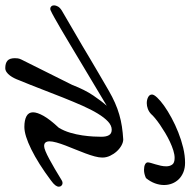

<svg xmlns="http://www.w3.org/2000/svg" viewBox="-38 -684 711 717"><g transform="rotate(90 317.5 -325.5)"><path d="M547.4 -352.1Q547.4 -339.8 543 -323.5Q538.6 -307.1 531.7 -288.8Q524.9 -270.5 517.1 -251.5Q509.3 -232.4 502.4 -214.6Q495.6 -196.8 491.2 -181.2Q486.8 -165.5 486.8 -154.8Q486.8 -145.5 491 -140.1Q495.1 -134.8 504.4 -134.8Q511.2 -134.8 523.7 -139.9Q536.1 -145 553 -154.1Q569.8 -163.1 590.1 -175Q610.4 -187 632.8 -200.7Q637.7 -203.6 642.6 -203.6Q647.9 -203.6 652.1 -199.7Q656.2 -195.8 656.2 -189.9Q656.2 -183.6 650.9 -176.5Q645.5 -169.4 632.8 -160.2Q569.3 -112.8 516.8 -86.9Q464.4 -61 433.1 -61Q407.7 -61 393.1 -68.8Q378.4 -76.7 378.4 -93.3Q378.4 -108.9 391.8 -132.8Q405.3 -156.7 436 -189.5Q447.8 -209 454.6 -232.2Q461.4 -255.4 464.6 -277.6Q467.8 -299.8 468.8 -318.6Q469.7 -337.4 469.7 -348.6Q469.7 -367.2 463.6 -377.2Q457.5 -387.2 443.4 -387.2Q427.7 -387.2 412.8 -373.3Q397.9 -359.4 383.1 -335Q368.2 -310.5 353.5 -277.3Q338.9 -244.1 323.5 -205.6Q308.1 -167 292 -125Q275.9 -83 258.3 -40.5Q255.4 -32.2 251 -23.4Q246.6 -14.6 241 -7.1Q235.4 0.5 228.3 5.4Q221.2 10.3 213.4 10.3Q194.8 10.3 185.5 2Q176.3 -6.3 176.3 -25.4Q176.3 -30.8 177 -36.6Q177.7 -42.5 181.6 -50.3L275.9 -239.3Q294.4 -287.1 315.7 -318.4Q336.9 -349.6 354 -368.7Q314 -344.7 273.9 -320.8Q233.9 -296.9 196.8 -274.7Q159.7 -252.4 126.7 -232.7Q93.8 -212.9 67.9 -197.8Q42 -182.6 24.4 -172.9Q6.8 -163.1 0 -160.2Q-3.9 -157.7 -8.3 -157.7Q-13.7 -157.7 -17.3 -161.6Q-21 -165.5 -21 -171.9Q-21 -178.7 -16.4 -186.8Q-11.7 -194.8 0 -201.7L130.4 -277.8Q155.8 -293 181.6 -308.3Q207.5 -323.7 230.2 -336.9Q252.9 -350.1 270.5 -360.4Q288.1 -370.6 297.4 -376Q320.8 -389.6 343 -399.4Q365.2 -409.2 387.2 -415.5Q409.2 -421.9 431.9 -425.3Q454.6 -428.7 479.5 -430.2Q490.2 -430.2 502.2 -423.6Q514.2 -417 524.2 -406Q534.2 -395 540.8 -381.1Q547.4 -367.2 547.4 -352.1ZM624 -515.1Q608.4 -507.8 593.3 -507.8Q580.6 -507.8 573 -511.7Q565.4 -515.6 565.4 -522Q565.4 -525.9 567.6 -533.7Q569.8 -541.5 572.8 -551Q575.7 -560.5 577.9 -570.8Q580.1 -581.1 580.1 -590.8Q580.1 -604 573.7 -613Q567.4 -622.1 548.8 -622.1Q536.1 -622.1 520.5 -617.2Q504.9 -612.3 488.3 -604.5Q471.7 -596.7 455.3 -586.9Q439 -577.1 424.8 -567.4Q410.6 -557.6 400.1 -548.8Q389.6 -540 384.8 -534.2Q376 -525.9 365.2 -522Q354.5 -518.1 344.2 -518.1Q331.5 -518.1 321.8 -523.2Q312 -528.3 312 -537.6Q312 -544.9 323.5 -557.1Q335 -569.3 354.2 -583Q373.5 -596.7 399.2 -610.6Q424.8 -624.5 453.1 -635.7Q481.4 -647 510.7 -654.1Q540 -661.1 566.9 -661.1Q586.4 -661.1 602.1 -654.8Q617.7 -648.4 628.2 -637.7Q638.7 -627 644.3 -612.8Q649.9 -598.6 649.9 -582.5Q649.9 -565.9 643.6 -548.6Q637.2 -531.2 624 -515.1Z"/></g></svg>

Font: Meddon
Style: Regular
Weight: 400
Designer: Vernon Adams
Foundry: Vernon Adams
Version: Version 1.000